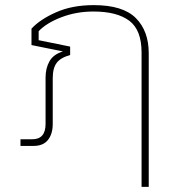

<svg xmlns="http://www.w3.org/2000/svg" viewBox="-20 -570 681 750"><path d="M533 160V-365Q533 -453 485 -489Q437 -525 345 -525Q278 -525 219.5 -502.5Q161 -480 131 -448V-413L254 -388V-355Q217 -345 201.5 -324.5Q186 -304 186 -264V-86Q186 -47 167.5 -23.5Q149 0 111 0H60V-26H106Q158 -26 158 -86V-267Q158 -304 173.5 -331Q189 -358 226 -369L103 -394V-458Q136 -494 199 -522Q262 -550 346 -550Q460 -550 510.5 -499.5Q561 -449 561 -362V160Z"/></svg>

Font: Kanit Thin
Style: Regular
Weight: 250
Designer: Katatrad Team
Foundry: CadsonDemak
Version: Version 2.000; ttfautohint (v1.8.3)